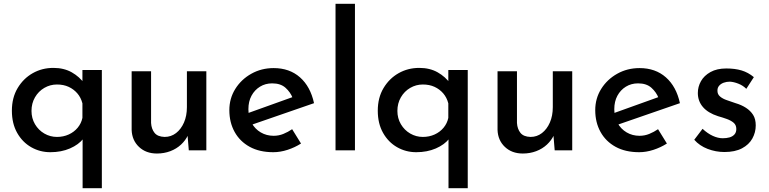

<svg xmlns="http://www.w3.org/2000/svg" viewBox="-20 -797 4075 1018"><path d="M247 10Q192 10 145.5 -16.5Q99 -43 71 -92.5Q43 -142 43 -210Q43 -279 73.5 -330Q104 -381 153.5 -409Q203 -437 263 -437Q319 -437 360.5 -413.5Q402 -390 428 -353L417 -324V-426H520V201H418V-102L422 -62Q397 -30 351 -10Q305 10 247 10ZM282 -71Q316 -71 344.5 -84Q373 -97 392 -120Q411 -143 417 -172V-249Q409 -280 390 -302Q371 -324 344 -336.5Q317 -349 282 -349Q246 -349 215 -331Q184 -313 165.5 -281Q147 -249 147 -209Q147 -170 165.5 -138.5Q184 -107 215 -89Q246 -71 282 -71Z M812 17Q754 17 717 -18Q680 -53 678 -108V-419H781V-145Q783 -113 799.5 -92.5Q816 -72 853 -71Q887 -71 913.5 -91.5Q940 -112 955.5 -147.5Q971 -183 971 -229V-419H1074V0H981L973 -97L977 -81Q964 -53 940 -30.5Q916 -8 883 4.5Q850 17 812 17Z M1429 10Q1356 10 1304 -18.5Q1252 -47 1224 -97.5Q1196 -148 1196 -213Q1196 -275 1227.5 -325.5Q1259 -376 1312.5 -406Q1366 -436 1431 -436Q1515 -436 1570.5 -387Q1626 -338 1645 -250L1304 -132L1280 -192L1553 -290L1532 -277Q1520 -308 1494 -331.5Q1468 -355 1423 -355Q1387 -355 1358.5 -337.5Q1330 -320 1313.5 -289.5Q1297 -259 1297 -218Q1297 -176 1314.5 -144.5Q1332 -113 1362.5 -95Q1393 -77 1431 -77Q1458 -77 1482.5 -87Q1507 -97 1529 -112L1576 -36Q1543 -15 1504.5 -2.5Q1466 10 1429 10Z M1759 -777H1862V0H1759Z M2187 10Q2132 10 2085.5 -16.5Q2039 -43 2011 -92.5Q1983 -142 1983 -210Q1983 -279 2013.5 -330Q2044 -381 2093.5 -409Q2143 -437 2203 -437Q2259 -437 2300.5 -413.5Q2342 -390 2368 -353L2357 -324V-426H2460V201H2358V-102L2362 -62Q2337 -30 2291 -10Q2245 10 2187 10ZM2222 -71Q2256 -71 2284.5 -84Q2313 -97 2332 -120Q2351 -143 2357 -172V-249Q2349 -280 2330 -302Q2311 -324 2284 -336.5Q2257 -349 2222 -349Q2186 -349 2155 -331Q2124 -313 2105.5 -281Q2087 -249 2087 -209Q2087 -170 2105.5 -138.5Q2124 -107 2155 -89Q2186 -71 2222 -71Z M2752 17Q2694 17 2657 -18Q2620 -53 2618 -108V-419H2721V-145Q2723 -113 2739.5 -92.5Q2756 -72 2793 -71Q2827 -71 2853.5 -91.5Q2880 -112 2895.5 -147.5Q2911 -183 2911 -229V-419H3014V0H2921L2913 -97L2917 -81Q2904 -53 2880 -30.5Q2856 -8 2823 4.5Q2790 17 2752 17Z M3369 10Q3296 10 3244 -18.5Q3192 -47 3164 -97.5Q3136 -148 3136 -213Q3136 -275 3167.5 -325.5Q3199 -376 3252.5 -406Q3306 -436 3371 -436Q3455 -436 3510.5 -387Q3566 -338 3585 -250L3244 -132L3220 -192L3493 -290L3472 -277Q3460 -308 3434 -331.5Q3408 -355 3363 -355Q3327 -355 3298.5 -337.5Q3270 -320 3253.5 -289.5Q3237 -259 3237 -218Q3237 -176 3254.5 -144.5Q3272 -113 3302.5 -95Q3333 -77 3371 -77Q3398 -77 3422.5 -87Q3447 -97 3469 -112L3516 -36Q3483 -15 3444.5 -2.5Q3406 10 3369 10Z M3821 9Q3775 9 3732 -7.5Q3689 -24 3661 -56L3705 -114Q3732 -89 3759.5 -76.5Q3787 -64 3812 -64Q3832 -64 3848 -68.5Q3864 -73 3874 -84Q3884 -95 3884 -113Q3884 -134 3870 -146Q3856 -158 3834 -166Q3812 -174 3787 -181Q3734 -198 3707 -229.5Q3680 -261 3680 -304Q3680 -337 3696.5 -366.5Q3713 -396 3747 -415Q3781 -434 3831 -434Q3877 -434 3912 -423.5Q3947 -413 3977 -388L3937 -326Q3919 -344 3894.5 -353.5Q3870 -363 3850 -364Q3832 -364 3817 -358.5Q3802 -353 3793 -342.5Q3784 -332 3784 -318Q3783 -298 3797.5 -285.5Q3812 -273 3835 -265.5Q3858 -258 3880 -250Q3911 -241 3935 -225.5Q3959 -210 3973 -188Q3987 -166 3987 -132Q3987 -95 3969 -62.5Q3951 -30 3914 -10.5Q3877 9 3821 9Z"/></svg>

Font: Josefin Sans Medium
Style: Regular
Weight: 500
Designer: Santiago Orozco
Foundry: Typemade
Version: Version 2.001